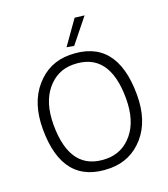

<svg xmlns="http://www.w3.org/2000/svg" viewBox="-160 -1013 990 1130"><g transform="rotate(-20 335.0 -448.0)"><path d="M40 -348Q40 -511 124.5 -607.5Q209 -704 335 -704Q630 -704 630 -348Q630 -186 546 -91Q462 4 335 4Q40 4 40 -348ZM108 -350Q108 -56 335 -56Q433 -56 497.5 -134Q562 -212 562 -350Q562 -644 335 -644Q237 -644 172.5 -565.5Q108 -487 108 -350ZM440 -900 500 -893 381 -745 336 -753Z"/></g></svg>

Font: Antic Slab
Style: Regular
Weight: 400
Designer: Santiago Orozco
Foundry: Santiago Orozco
Version: Version 001.002